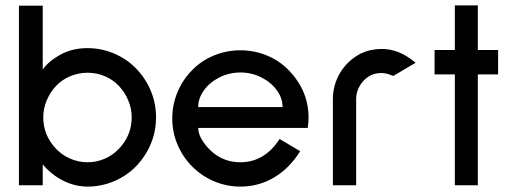

<svg xmlns="http://www.w3.org/2000/svg" viewBox="-20 -685 1902 710"><path d="M138 -77V0H50V-664H138V-428Q160 -459 203.5 -483Q247 -507 304 -507Q355 -507 402 -487Q449 -467 483 -432Q518 -396 537.5 -349.5Q557 -303 557 -251Q557 -199 537.5 -152.5Q518 -106 483 -70Q449 -35 402 -15Q355 5 304 5Q257 5 213.5 -17Q170 -39 138 -77ZM188 -368Q166 -345 153 -314.5Q140 -284 140 -251Q140 -184 188 -134Q210 -111 240.5 -98Q271 -85 304 -85Q337 -85 367 -98Q397 -111 419 -134Q467 -184 467 -251Q467 -284 454 -314.5Q441 -345 419 -368Q397 -391 367 -403.5Q337 -416 304 -416Q271 -416 240.5 -403.5Q210 -391 188 -368Z M713 -212Q713 -188 730.5 -162Q748 -136 771 -118Q813 -85 869 -85Q958 -85 1014 -171L1090 -126Q1051 -63 994 -29Q937 5 869 5Q818 5 772 -14.5Q726 -34 691 -69Q656 -104 636.5 -150Q617 -196 617 -247Q617 -298 636.5 -344.5Q656 -391 691 -426Q725 -461 771.5 -480Q818 -499 869 -499Q920 -499 966.5 -480Q1013 -461 1047 -426Q1121 -350 1121 -250Q1121 -232 1118 -212ZM713 -289H1025Q1025 -322 1003.5 -351.5Q982 -381 946 -399Q910 -417 869 -417Q828 -417 792 -399Q756 -381 734.5 -351.5Q713 -322 713 -289Z M1434 -404Q1410 -415 1391 -415Q1351 -415 1325 -387Q1297 -357 1297 -318V0H1211V-318Q1211 -372 1238.5 -417Q1266 -462 1314 -487Q1350 -504 1391 -504Q1424 -504 1454 -492Q1484 -480 1517 -453Z M1747 -410V0H1662V-410H1587V-500H1662V-665H1747V-500H1822V-410Z"/></svg>

Font: Sulphur Point
Style: Bold
Weight: 700
Designer: Noponies / Dale Sattler
Foundry: Noponies
Version: Version 1.000; ttfautohint (v1.8)